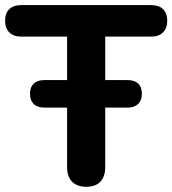

<svg xmlns="http://www.w3.org/2000/svg" viewBox="-23 -725 677 754"><path d="M315.5 8.5Q279.2 8.5 259.9 -11.8Q240.5 -32 240.5 -68.2V-581.2H60.2Q30 -581.2 13.5 -597.8Q-3 -614.2 -3 -643.5Q-3 -673.5 13.5 -689.2Q30 -705 60.2 -705H570.5Q600.8 -705 617.2 -689.2Q633.8 -673.5 633.8 -643.5Q633.8 -614.2 617.2 -597.8Q600.8 -581.2 570.5 -581.2H390.2V-68.2Q390.2 -32 371.5 -11.8Q352.8 8.5 315.5 8.5ZM151 -302.5Q123.8 -302.5 109.2 -316.8Q94.8 -331 94.8 -356.5Q94.8 -382.8 109.2 -396.6Q123.8 -410.5 151 -410.5H478Q504.8 -410.5 519.5 -397Q534.2 -383.5 534.2 -356.5Q534.2 -331 519.5 -316.8Q504.8 -302.5 478 -302.5Z"/></svg>

Font: Nunito ExtraLight
Style: Regular
Weight: 200
Designer: Vernon Adams
Foundry: Vernon Adams
Version: Version 3.602;April 4, 2023;FontCreator 14.0.0.2856 64-bit